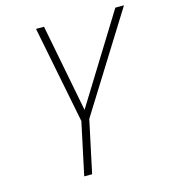

<svg xmlns="http://www.w3.org/2000/svg" viewBox="-110 -826 806 914"><g transform="rotate(-15 293.0 -369.0)"><path d="M585.5 -737.5 286 -258 231 0H192L247 -258L152 -737.5H191.5L279.5 -284.5H262.5L543 -737.5Z"/></g></svg>

Font: Epilogue ExtraLight
Style: Italic
Weight: 250
Italic angle: -12°
Designer: Tyler Finck
Foundry: Etcetera Type Co
Version: Version 2.112